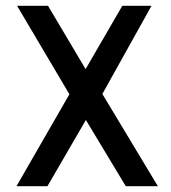

<svg xmlns="http://www.w3.org/2000/svg" viewBox="-20 -644 590 664"><path d="M37 0 220 -318 39 -624H146L276 -405L403 -624H504L334 -319L526 0H415L277 -229L144 0Z"/></svg>

Font: Inconsolata SemiExpanded SemiBold
Style: Regular
Weight: 600
Width: 6
Monospace: yes
Designer: Raph Levien, Cyreal, Brenton Simpson
Foundry: Raph Levien, Cyreal, Google
Version: Version 3.001; ttfautohint (v1.8.2.53-6de2)